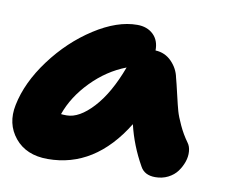

<svg xmlns="http://www.w3.org/2000/svg" viewBox="-69 -618 834 697"><g transform="rotate(10 347.5 -270.0)"><path d="M147 -2Q67.9 -2 26.1 -53Q-15.6 -104 -1 -174.8Q16.1 -260.3 79.3 -345.2Q142.6 -430.2 226.3 -484.1Q310.1 -538.1 383.8 -538.1Q420.4 -538.1 442.9 -516.6Q465.3 -495.1 464.8 -458Q500 -456.5 524.4 -431.6Q548.8 -406.7 555.2 -374Q560.1 -356.4 569.6 -315.2Q579.1 -273.9 584.5 -255.1Q589.8 -236.3 603.8 -206.1Q617.7 -175.8 637.2 -148.9Q646.5 -136.7 647.9 -117.9Q649.4 -99.1 642.8 -79.8Q636.2 -60.5 623.8 -43.5Q611.3 -26.4 590.1 -15.6Q568.8 -4.9 543 -4.9Q503.4 -4.9 487.8 -34.2Q448.2 -104 430.2 -180.2Q320.8 -2 147 -2ZM188 -169.9Q233.9 -169.9 284.4 -224.6Q335 -279.3 372.1 -378.9Q302.2 -352.1 246.3 -294.9Q190.4 -237.8 167 -170.9Q173.8 -169.9 188 -169.9Z"/></g></svg>

Font: Shantell Sans Bouncy
Style: Italic
Weight: 800
Italic angle: -11.31°
Designer: Stephen Nixon, Anya Danilova, Shantell Martin
Foundry: Arrow Type
Version: Version 1.006;[9816181b4]